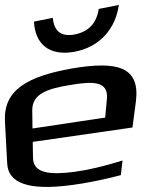

<svg xmlns="http://www.w3.org/2000/svg" viewBox="-89 -733 644 774"><path d="M201 -457C21 -425 -76 -370 -69 -243L-60 -74C-56 6 27 35 192 14C257 6 326 -8 398 -27L405 -86C328 -62 263 -47 209 -40C114 -28 45 -33 44 -97L43 -161L445 -219L459 -325C476 -464 384 -488 201 -457ZM192 -390C289 -407 348 -405 342 -335L335 -259L42 -215L41 -287C40 -354 100 -375 192 -390ZM390 -713 309 -697C300 -638 267 -605 212 -594C158 -584 129 -606 124 -661L48 -646C52 -557 108 -506 210 -524C314 -543 377 -618 390 -713Z"/></svg>

Font: Gamestation Warped
Style: Regular
Weight: 400
Designer: Jonas Hecksher
Foundry: Jonas Hecksher, Playtypeª, e-types AS
Version: Version 1.003